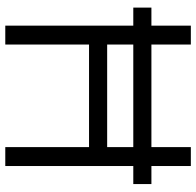

<svg xmlns="http://www.w3.org/2000/svg" viewBox="-28 -732 760 745"><g transform="rotate(90 352.5 -360.0)"><path d="M153.3 0H80V-720H153.3V-395.3H551.3V-720H624.7V0H551.3V-325H153.3ZM694.7 -496.7H10V-567H694.7Z"/></g></svg>

Font: Manrope Variable Light
Style: Regular
Weight: 200
Designer: Mikhail Sharanda
Foundry: Mikhail Sharanda
Version: Version 4.505